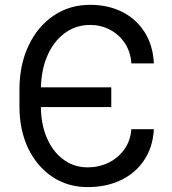

<svg xmlns="http://www.w3.org/2000/svg" viewBox="-20 -757 705 787"><path d="M339.5 9.9Q257.5 9.9 194.2 -32.5Q131 -74.9 95.3 -149.5Q59.7 -224.1 59.7 -321V-389.2Q59.7 -491.1 96.8 -569.6Q133.9 -648.1 199.2 -692.6Q264.6 -737.2 349.4 -737.2Q423.3 -737.2 480.8 -708.3Q538.4 -679.3 572.6 -625.5Q606.9 -571.7 610.8 -497.2H518.5Q514.9 -546.2 490.8 -581.5Q466.6 -616.8 429.5 -635.8Q392.4 -654.8 349.4 -654.8Q290.5 -654.8 244.9 -620.9Q199.2 -587 173.5 -527Q147.7 -467 147.7 -389.2V-321Q147.7 -247.9 172.2 -191.4Q196.7 -134.9 240.1 -103Q283.4 -71 339.5 -71Q384.9 -71 424.2 -89.8Q463.4 -108.7 489 -143.8Q514.6 -179 518.5 -227.3H610.8Q606.5 -153.8 570.8 -100.5Q535.2 -47.2 475.5 -18.6Q415.8 9.9 339.5 9.9ZM133.5 -318.2V-399.1H436.1V-318.2Z"/></svg>

Font: InterMG
Style: Regular
Weight: 400
Designer: Rasmus Andersson
Foundry: rsms
Version: Version 3.019;December 26, 2023;FontCreator 15.0.0.2955 64-b